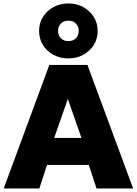

<svg xmlns="http://www.w3.org/2000/svg" viewBox="-20 -1068 776 1088"><path d="M1 0 259.5 -700H475.5L734.5 0H527L483 -133.5H246.5L203 0ZM287 -286.5H441.5L364.5 -507.5ZM367.5 -737Q321 -737 283.2 -757.2Q245.5 -777.5 223.5 -812.8Q201.5 -848 201.5 -893Q201.5 -937 223.5 -972.2Q245.5 -1007.5 283.2 -1028Q321 -1048.5 367.5 -1048.5Q414 -1048.5 451.5 -1028Q489 -1007.5 511.2 -972.2Q533.5 -937 533.5 -893Q533.5 -848 511.2 -812.8Q489 -777.5 451.5 -757.2Q414 -737 367.5 -737ZM367.5 -835Q394 -835 410 -851Q426 -867 426 -893Q426 -918.5 410 -934.8Q394 -951 367.5 -951Q341.5 -951 325.2 -934.8Q309 -918.5 309 -893Q309 -867 325.2 -851Q341.5 -835 367.5 -835Z"/></svg>

Font: Geologica ExtraBold
Style: Regular
Weight: 800
Designer: Sindre Bremnes, Frode Helland
Foundry: Monokrom Skriftforlag AS
Version: Version 1.010;gftools[0.9.28]